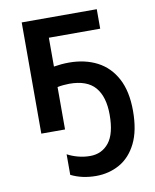

<svg xmlns="http://www.w3.org/2000/svg" viewBox="-87 -607 740 919"><g transform="rotate(-10 283.0 -148.0)"><path d="M446.8 -540.5V-445.8H197.3V-305.7Q214.8 -308.6 233.6 -310.3Q252.4 -312 271 -312Q348.6 -312 407.7 -281.5Q466.8 -251 500 -188.7Q533.2 -126.5 533.2 -31.7Q533.2 64.5 502.7 125.7Q472.2 187 420.4 216.1Q368.7 245.1 305.7 245.1Q237.8 245.1 184.1 218.3V118.2Q206.1 130.4 235.1 138.2Q264.2 146 293.9 146Q351.1 146 385.5 103Q419.9 60.1 419.9 -32.7Q419.9 -120.1 380.6 -166Q341.3 -211.9 254.9 -211.9Q242.7 -211.9 226.8 -210.4Q210.9 -209 197.3 -206.1V0H82V-540.5Z"/></g></svg>

Font: Open Sans SemiBold
Style: Regular
Weight: 600
Designer: Monotype Design Team
Foundry: Monotype Imaging Inc.
Version: Version 3.003; ttfautohint (v1.8.4)